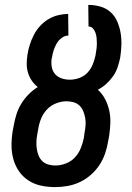

<svg xmlns="http://www.w3.org/2000/svg" viewBox="-20 -755 540 783"><path d="M205 8Q175 8 147 2Q119 -4 96 -19Q73 -34 57.5 -56.5Q42 -79 34.5 -106Q27 -133 27 -162.5Q27 -192 32 -222L36 -243Q40 -266 47 -288.5Q54 -311 66.5 -331.5Q79 -352 96 -369.5Q113 -387 134 -400Q120 -411 110 -425.5Q100 -440 94.5 -457.5Q89 -475 89 -494Q89 -513 92 -532Q95 -552 101.5 -572.5Q108 -593 118 -612.5Q128 -632 143 -648.5Q158 -665 177 -676.5Q196 -688 217 -693Q238 -698 258 -698L259 -610Q244 -610 231 -600Q218 -590 210.5 -576.5Q203 -563 198.5 -549Q194 -535 192 -520L191 -518Q188 -500 191 -482.5Q194 -465 204.5 -453Q215 -441 231 -435.5Q247 -430 265 -430Q284 -430 303.5 -437Q323 -444 337 -459Q351 -474 358.5 -493Q366 -512 370 -531V-533Q372 -544 373.5 -555.5Q375 -567 375 -578Q375 -589 374 -600Q373 -611 369.5 -621Q366 -631 359 -639Q352 -647 341 -647L340 -735Q366 -735 390 -728Q414 -721 431.5 -705Q449 -689 458.5 -666.5Q468 -644 472 -620Q476 -596 475 -570Q474 -544 470 -519Q466 -500 459.5 -480.5Q453 -461 441 -444Q429 -427 413.5 -413Q398 -399 379 -389Q397 -373 408.5 -351Q420 -329 425.5 -304Q431 -279 430 -253Q429 -227 425 -200L421 -179Q417 -154 408.5 -129Q400 -104 385.5 -82Q371 -60 350.5 -42Q330 -24 305.5 -12.5Q281 -1 255.5 3.5Q230 8 205 8ZM206 -80Q227 -80 249 -88.5Q271 -97 286 -113.5Q301 -130 309.5 -151Q318 -172 322 -193L325 -215Q328 -230 329 -245Q330 -260 327.5 -274Q325 -288 319.5 -301.5Q314 -315 304 -324.5Q294 -334 280 -338Q266 -342 251 -342Q230 -342 208.5 -333.5Q187 -325 171.5 -308.5Q156 -292 147.5 -271Q139 -250 136 -229L132 -207Q129 -192 128.5 -177Q128 -162 130 -148Q132 -134 137.5 -120.5Q143 -107 153 -97.5Q163 -88 177 -84Q191 -80 206 -80Z"/></svg>

Font: Iosevka SS18 Semibold
Style: Italic
Weight: 600
Italic angle: -9°
Monospace: yes
Designer: Belleve Invis
Foundry: Belleve Invis
Version: Version 25.1.1; ttfautohint (v1.8.4)